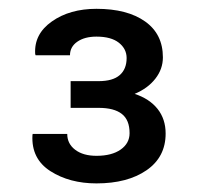

<svg xmlns="http://www.w3.org/2000/svg" viewBox="-20 -742 468 442"><path d="M207 -555.2Q239.7 -555.2 255.6 -569.1Q271.5 -583 271.5 -608.4Q271.5 -629.4 253.7 -643.6Q235.8 -657.7 202.1 -657.7Q174.8 -657.7 158 -646Q141.1 -634.3 141.1 -614.7H62L61 -617.7Q58.1 -663.6 99.4 -692.6Q140.6 -721.7 202.1 -721.7Q272.9 -721.7 314 -692.6Q355 -663.6 355 -609.9Q355 -583 337.6 -560.8Q320.3 -538.6 290 -525.9Q324.2 -514.6 342.8 -491.2Q361.3 -467.8 361.3 -434.6Q361.3 -380.4 317.4 -350.1Q273.4 -319.8 202.1 -319.8Q140.1 -319.8 95.9 -348.1Q51.8 -376.5 54.7 -430.7L55.2 -433.6H134.8Q134.8 -411.1 153.1 -397.2Q171.4 -383.3 202.1 -383.3Q237.3 -383.3 257.8 -397.7Q278.3 -412.1 278.3 -435.5Q278.3 -465.8 260.5 -479.7Q242.7 -493.7 207 -493.7H142.6V-555.2Z"/></svg>

Font: GeogebraSans
Style: Regular
Weight: 400
Designer: Google
Version: Version 1.100140; 2013